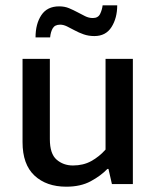

<svg xmlns="http://www.w3.org/2000/svg" viewBox="-20 -694 586 724"><path d="M378 -472H481V0H402L389 -57H385Q360 -31 322 -10.5Q284 10 230 10Q155 10 110 -32Q65 -74 65 -158V-472H168V-169Q168 -114 193.5 -92Q219 -70 255 -70Q294 -70 324 -86.5Q354 -103 378 -130ZM114 -553Q114 -604 136 -637Q158 -670 203 -670Q224 -670 240.5 -663Q257 -656 272 -648Q287 -640 301 -633Q315 -626 330 -626Q350 -626 357.5 -641.5Q365 -657 367 -674H422Q422 -626 400.5 -592Q379 -558 336 -558Q314 -558 295.5 -564.5Q277 -571 261.5 -579.5Q246 -588 232.5 -594.5Q219 -601 207 -601Q187 -601 179 -587.5Q171 -574 169 -553Z"/></svg>

Font: Mukta Medium
Style: Regular
Weight: 500
Designer: Girish Dalvi and Yashodeep Gholap
Foundry: Ek Type
Version: Version 2.538;PS 1.002;hotconv 16.6.51;makeotf.lib2.5.65220;